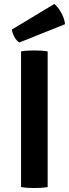

<svg xmlns="http://www.w3.org/2000/svg" viewBox="-20 -942 348 967"><path d="M86 -683Q101.5 -686 120.5 -687Q139.5 -688 152.5 -688Q167 -688 185.5 -687Q204 -686 220 -683V0Q204 3 185.5 4Q167 5 152.5 5Q139.5 5 120.5 4Q101.5 3 86 0ZM253.5 -922Q270.5 -909 287.5 -879.5Q304.5 -850 307.5 -820L77.5 -728Q63 -736.5 52.5 -756.2Q42 -776 39.5 -793Z"/></svg>

Font: Signika SC SemiBold
Style: Regular
Weight: 600
Designer: Anna Giedryś
Foundry: Anna Giedryś
Version: Version 2.000; ttfautohint (v1.8.3) -l 8 -r 50 -G 200 -x 9 -